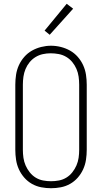

<svg xmlns="http://www.w3.org/2000/svg" viewBox="-20 -988 540 1016"><path d="M250 8Q224 8 198 3Q172 -2 149 -15Q126 -28 108.5 -48Q91 -68 80 -92Q69 -116 65 -142.5Q61 -169 61 -195V-540Q61 -566 65 -592.5Q69 -619 80 -643Q91 -667 108.5 -687Q126 -707 149 -720Q172 -733 198 -739.5Q224 -746 250 -746Q276 -746 302 -739.5Q328 -733 351 -720Q374 -707 391.5 -687Q409 -667 420 -643Q431 -619 435 -592.5Q439 -566 439 -540V-195Q439 -169 435 -142.5Q431 -116 420 -92Q409 -68 391.5 -48Q374 -28 351 -15Q328 -2 302 3Q276 8 250 8ZM250 -29Q271 -29 292 -33Q313 -37 331 -48Q349 -59 362.5 -76Q376 -93 384.5 -112.5Q393 -132 396 -153Q399 -174 399 -195V-540Q399 -561 396 -582.5Q393 -604 384.5 -623.5Q376 -643 362.5 -659.5Q349 -676 330.5 -687Q312 -698 290.5 -702Q269 -706 248 -706Q227 -706 206.5 -701.5Q186 -697 168 -686Q150 -675 136.5 -658.5Q123 -642 115 -622.5Q107 -603 104 -582Q101 -561 101 -540V-195Q101 -174 104 -153Q107 -132 115.5 -112.5Q124 -93 137.5 -76Q151 -59 169 -48Q187 -37 208 -33Q229 -29 250 -29ZM243 -804 216 -826 333 -968 367 -942Z"/></svg>

Font: Zed Sans Extralight
Style: Regular
Weight: 200
Designer: Belleve Invis
Foundry: Belleve Invis
Version: Version 1.0.0; ttfautohint (v1.8.4)